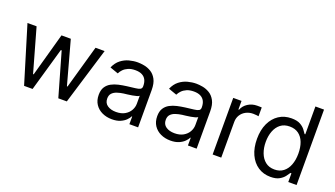

<svg xmlns="http://www.w3.org/2000/svg" viewBox="-65 -1228 3034 1740"><g transform="rotate(20 1452.5 -358.0)"><path d="M200.2 0 34.2 -545.9H122.1L240.2 -127.9H246.1L362.3 -545.9H452.1L566.4 -128.9H572.3L690.4 -545.9H778.3L612.3 0H530.3L410.2 -418.9H402.3L282.2 0Z M1049.8 12.7Q998 12.7 955.6 -7.1Q913.1 -26.9 888.2 -64.5Q863.3 -102.1 863.3 -155.3Q863.3 -202.1 881.8 -231.2Q900.4 -260.3 931.4 -277.1Q962.4 -293.9 999.8 -302.2Q1037.1 -310.5 1075.2 -315.4Q1125 -321.8 1156 -325.2Q1187 -328.6 1201.4 -336.9Q1215.8 -345.2 1215.8 -365.2V-368.2Q1215.8 -403.3 1203.1 -428Q1190.4 -452.6 1164.8 -465.6Q1139.2 -478.5 1100.6 -478.5Q1060.5 -478.5 1032.5 -466.3Q1004.4 -454.1 986.3 -435.3Q968.3 -416.5 959 -396.5L878.9 -424.8Q900.4 -474.6 936.3 -502.4Q972.2 -530.3 1014.4 -541.5Q1056.6 -552.7 1097.7 -552.7Q1124 -552.7 1158.2 -546.6Q1192.4 -540.5 1224.9 -521.2Q1257.3 -502 1278.6 -463.1Q1299.8 -424.3 1299.8 -359.4V0H1215.8V-74.2H1211.9Q1203.6 -56.6 1183.6 -36.4Q1163.6 -16.1 1130.6 -1.7Q1097.7 12.7 1049.8 12.7ZM1062.5 -62.5Q1112.3 -62.5 1146.5 -82Q1180.7 -101.6 1198.2 -132.6Q1215.8 -163.6 1215.8 -197.3V-274.4Q1210.4 -268.1 1192.6 -262.9Q1174.8 -257.8 1151.6 -253.9Q1128.4 -250 1106.4 -247.3Q1084.5 -244.6 1071.3 -243.2Q1038.6 -238.8 1010.3 -229.2Q981.9 -219.7 964.6 -201.2Q947.3 -182.6 947.3 -150.4Q947.3 -106.9 979.7 -84.7Q1012.2 -62.5 1062.5 -62.5Z M1614.3 12.7Q1562.5 12.7 1520 -7.1Q1477.5 -26.9 1452.6 -64.5Q1427.7 -102.1 1427.7 -155.3Q1427.7 -202.1 1446.3 -231.2Q1464.8 -260.3 1495.8 -277.1Q1526.9 -293.9 1564.2 -302.2Q1601.6 -310.5 1639.6 -315.4Q1689.5 -321.8 1720.5 -325.2Q1751.5 -328.6 1765.9 -336.9Q1780.3 -345.2 1780.3 -365.2V-368.2Q1780.3 -403.3 1767.6 -428Q1754.9 -452.6 1729.2 -465.6Q1703.6 -478.5 1665 -478.5Q1625 -478.5 1596.9 -466.3Q1568.8 -454.1 1550.8 -435.3Q1532.7 -416.5 1523.4 -396.5L1443.4 -424.8Q1464.8 -474.6 1500.7 -502.4Q1536.6 -530.3 1578.9 -541.5Q1621.1 -552.7 1662.1 -552.7Q1688.5 -552.7 1722.7 -546.6Q1756.8 -540.5 1789.3 -521.2Q1821.8 -502 1843 -463.1Q1864.3 -424.3 1864.3 -359.4V0H1780.3V-74.2H1776.4Q1768.1 -56.6 1748 -36.4Q1728 -16.1 1695.1 -1.7Q1662.1 12.7 1614.3 12.7ZM1627 -62.5Q1676.8 -62.5 1710.9 -82Q1745.1 -101.6 1762.7 -132.6Q1780.3 -163.6 1780.3 -197.3V-274.4Q1774.9 -268.1 1757.1 -262.9Q1739.3 -257.8 1716.1 -253.9Q1692.9 -250 1670.9 -247.3Q1648.9 -244.6 1635.7 -243.2Q1603 -238.8 1574.7 -229.2Q1546.4 -219.7 1529.1 -201.2Q1511.7 -182.6 1511.7 -150.4Q1511.7 -106.9 1544.2 -84.7Q1576.7 -62.5 1627 -62.5Z M2018.6 0V-545.9H2098.6V-462.9H2104.5Q2119.6 -503.4 2158.9 -528.6Q2198.2 -553.7 2247.1 -553.7Q2256.3 -553.7 2270 -553.5Q2283.7 -553.2 2291 -552.7V-467.8Q2286.6 -468.8 2271.5 -470.7Q2256.3 -472.7 2239.3 -472.7Q2199.7 -472.7 2168.5 -456.1Q2137.2 -439.5 2119.4 -410.6Q2101.6 -381.8 2101.6 -344.7V0Z M2579.1 11.7Q2510.7 11.7 2458.5 -22.9Q2406.2 -57.6 2377 -121.3Q2347.7 -185.1 2347.7 -271.5Q2347.7 -357.4 2377.2 -420.7Q2406.7 -483.9 2459 -518.3Q2511.2 -552.7 2580.1 -552.7Q2633.8 -552.7 2664.8 -535.2Q2695.8 -517.6 2712.4 -495.4Q2729 -473.1 2738.3 -459H2745.1V-727.5H2828.1V0H2748V-84H2738.3Q2729 -69.3 2711.9 -46.6Q2694.8 -23.9 2663.3 -6.1Q2631.8 11.7 2579.1 11.7ZM2589.8 -63.5Q2640.6 -63.5 2675.3 -90.1Q2710 -116.7 2728 -163.8Q2746.1 -210.9 2746.1 -272.5Q2746.1 -334 2728.5 -380.1Q2710.9 -426.3 2676 -451.9Q2641.1 -477.5 2589.8 -477.5Q2536.6 -477.5 2501.7 -450.2Q2466.8 -422.9 2449.2 -376.5Q2431.6 -330.1 2431.6 -272.5Q2431.6 -214.4 2449.5 -167Q2467.3 -119.6 2502.4 -91.6Q2537.6 -63.5 2589.8 -63.5Z"/></g></svg>

Font: Inter V
Style: 
Weight: 400
Designer: Rasmus Andersson
Foundry: rsms
Version: Version 4.000;git-a3f224843